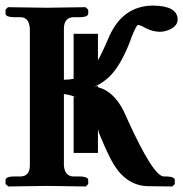

<svg xmlns="http://www.w3.org/2000/svg" viewBox="-21 -673 662 694"><path d="M333 -120.1H245.1V-324.2L257.8 -319.8Q237.3 -329.6 210 -333V-74.2Q213.4 -36.6 243.2 -35.2H269Q296.9 -34.2 297.9 -22.9V-7.8L289.1 1Q288.1 1 149.9 -1Q149.9 -1 8.8 1L-1 -7.8V-22.9Q1 -34.7 27.8 -35.2H55.2Q86.4 -37.1 86.9 -74.2V-570.8Q83.5 -609.4 55.2 -610.8H27.8Q0 -611.8 -1 -623V-638.2L7.8 -647Q8.8 -647 147 -645Q147 -645 288.1 -647L297.9 -638.2V-623Q295.9 -611.3 269 -610.8H243.2Q210.9 -608.9 210 -570.8V-384.8Q229 -384.8 245.1 -388.2V-550.8H333V-455.1Q347.2 -479 374 -542Q423.8 -652.3 532.2 -652.8Q620.1 -651.9 621.1 -603Q621.1 -576.2 584.5 -563Q569.8 -558.1 556.2 -558.1Q530.8 -558.6 506.8 -570.8Q486.3 -582.5 478 -583Q472.2 -583 454.6 -539.1Q452.1 -533.2 451.2 -528.8Q415.5 -434.6 373 -394.5Q348.6 -372.1 319.8 -358.9L333 -362.8V-357.9Q390.6 -342.8 426.3 -271Q432.6 -257.8 440.9 -238.8Q533.2 -36.1 570.8 -35.2H581.1Q609.9 -34.2 610.8 -22.9V-7.8L602.1 1L515.1 0Q439 -1 391.6 -76.2Q371.6 -108.4 341.8 -180.2L335.9 -194.8L335 -201.2Q333.5 -203.6 333 -204.1Z"/></svg>

Font: Linux Libertine O
Style: Semibold
Weight: 700
Designer: Philipp H. Poll
Foundry: Philipp H. Poll
Version: Version 5.0.0